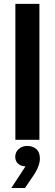

<svg xmlns="http://www.w3.org/2000/svg" viewBox="-20 -720 282 989"><path d="M59.2 0H183V-325.5V-332.2V-700H59.2V-332.2V-325.5V-126V-111ZM145.5 135.5 127.5 112.3 38.3 248.5H108.5L144.8 195.3Q167 164 176.3 139.9Q185.5 115.8 185.5 97.5Q185.5 64 166.9 47.9Q148.3 31.7 120.5 31.7Q94 31.7 76.3 47.6Q58.5 63.5 58.5 88Q58.5 114.5 79.4 128Q100.2 141.5 145.5 135.5Z"/></svg>

Font: Tilda Sans VF
Style: Regular
Weight: 400
Designer: ParaType Ltd
Foundry: ParaType Ltd
Version: Version 1.010